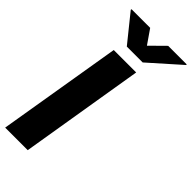

<svg xmlns="http://www.w3.org/2000/svg" viewBox="-304 -1009 1061 1061"><g transform="rotate(45 226.5 -478.5)"><path d="M291.5 -727.5 171.4 0H-4.9L116.2 -727.5ZM171.9 -956.5 229 -874 312.5 -956.5H458L457 -951.2L277.8 -792H153.8L25.4 -951.2L26.4 -956.5Z"/></g></svg>

Font: Inter Tight ExtraBold
Style: Italic
Weight: 800
Italic angle: -9.39999°
Designer: Rasmus Andersson
Foundry: rsms
Version: Version 3.004